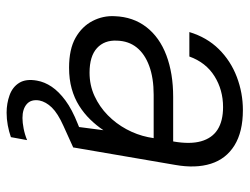

<svg xmlns="http://www.w3.org/2000/svg" viewBox="-107 -447 755 581"><g transform="rotate(90 270.5 -156.5)"><path d="M185 12Q129 12 94.5 -7.5Q60 -27 43.5 -59Q27 -91 29 -126Q31 -182 62 -222Q93 -262 147.5 -282.5Q202 -303 273 -303H408Q417 -354 407.5 -387.5Q398 -421 372 -437.5Q346 -454 304 -454Q252 -454 210.5 -428Q169 -402 151 -352H77Q93 -405 128.5 -441Q164 -477 212.5 -495.5Q261 -514 313 -514Q379 -514 420 -488.5Q461 -463 475.5 -417Q490 -371 479 -309L426 0H362L374 -92Q360 -71 341.5 -52Q323 -33 300 -18.5Q277 -4 248.5 4Q220 12 185 12ZM200 -50Q238 -50 270.5 -65Q303 -80 328.5 -105Q354 -130 371 -161.5Q388 -193 395 -227L398 -244H267Q216 -244 179.5 -230.5Q143 -217 123.5 -192.5Q104 -168 103 -133Q101 -95 125.5 -72.5Q150 -50 200 -50ZM321 201Q293 201 268 192Q243 183 230.5 162.5Q218 142 224 109Q228 86 242.5 64.5Q257 43 284 23Q311 3 354 -14L413 -38L425 0L361 29Q323 46 305.5 64Q288 82 284 102Q280 127 295 140Q310 153 337 153Q351 153 369 149.5Q387 146 404 139L395 188Q378 194 359 197.5Q340 201 321 201Z"/></g></svg>

Font: DM Sans 16pt Light
Style: Italic
Weight: 300
Italic angle: -10°
Version: Version 4.004;gftools[0.9.30]